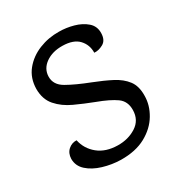

<svg xmlns="http://www.w3.org/2000/svg" viewBox="-131 -595 656 702"><g transform="rotate(-30 197.5 -244.5)"><path d="M217 -504.2Q246.7 -504.2 277.1 -495.8Q307.6 -487.4 328.3 -469.4Q349 -451.4 348.2 -422.3Q347.5 -392.6 327.7 -381.9Q308 -371.2 290.4 -373Q291.2 -406.1 269.7 -429.2Q248.2 -452.3 202.4 -453.1Q159.8 -453.9 131.3 -433.7Q102.8 -413.5 102 -380.8Q101.2 -346.1 136.2 -326.1Q171.2 -306 229.5 -283.4Q270.5 -267.4 302.7 -250.7Q335 -233.9 353.4 -209.7Q371.9 -185.4 371.1 -145.5Q371.1 -105.4 348.8 -68.1Q326.6 -30.8 284 -7.5Q241.3 15.8 179.5 15Q141.6 14.2 105.5 3.3Q69.3 -7.6 46.4 -28.2Q23.4 -48.8 23.4 -78.7Q24.2 -102.5 39.3 -115.8Q54.3 -129 74.2 -128.2Q82.6 -88.6 114.2 -62.9Q145.7 -37.3 195.8 -36.5Q239.6 -35.7 273.4 -57.2Q307.2 -78.7 308 -120.7Q308.8 -157.9 282.1 -176.9Q255.5 -195.8 204.7 -214.6Q164.9 -229.8 127.2 -247.2Q89.4 -264.5 65 -292.4Q40.6 -320.2 40.6 -364.1Q41.4 -409.5 67.1 -441.2Q92.8 -472.8 132.7 -488.9Q172.6 -505 217 -504.2Z"/></g></svg>

Font: Karma Variable Light
Style: Regular
Weight: 300
Designer: Joana Correia
Foundry: Indian Type Foundry
Version: Version 3.000